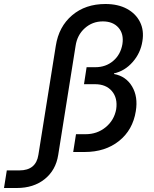

<svg xmlns="http://www.w3.org/2000/svg" viewBox="-151 -760 771 960"><path d="M-131 180 -117 92H-54Q29 92 41 14L128 -531Q143 -627 209.5 -683.5Q276 -740 376 -740Q439 -740 483.5 -716Q528 -692 549 -650Q570 -608 561 -554Q552 -495 512.5 -450Q473 -405 419 -393V-390Q479 -379 509.5 -327.5Q540 -276 528 -204Q513 -110 444 -55Q375 0 272 0H215L229 -89H277Q335 -89 377.5 -124Q420 -159 430 -214Q438 -270 408.5 -304.5Q379 -339 324 -339H269L282 -424H326Q378 -424 415 -455.5Q452 -487 461 -539Q469 -590 441.5 -621.5Q414 -653 363 -653Q311 -653 273 -619Q235 -585 227 -531L140 15Q128 91 72.5 135.5Q17 180 -67 180Z"/></svg>

Font: JetBrains Mono NL Medium
Style: Italic
Weight: 500
Italic angle: -9°
Monospace: yes
Designer: Philipp Nurullin, Konstantin Bulenkov
Foundry: JetBrains
Version: Version 2.305; ttfautohint (v1.8.4.7-5d5b)